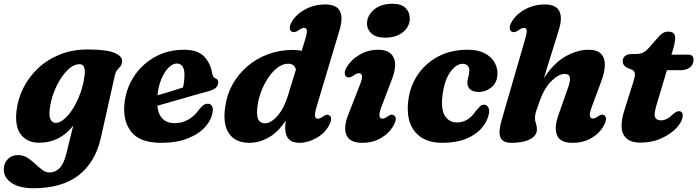

<svg xmlns="http://www.w3.org/2000/svg" viewBox="-67 -743 3694 1017"><path d="M467 -12Q437.5 117.5 349 185.8Q260.5 254 110 254Q36 254 -5.5 226.2Q-47 198.5 -47 153.5Q-47 122.5 -26.2 100.5Q-5.5 78.5 29.5 78.5Q56 78.5 77.8 92.2Q99.5 106 118.8 124.2Q138 142.5 156.5 156.5Q175 170.5 195 170.5Q225.5 170.5 248.2 148Q271 125.5 284.5 70L321 -77.5Q250 13 140.5 13Q78.5 13 44.8 -28.8Q11 -70.5 20.5 -156Q27 -216 55.2 -274Q83.5 -332 132 -378.8Q180.5 -425.5 247.5 -453.2Q314.5 -481 397.5 -481Q499 -481 541.8 -462Q584.5 -443 579.5 -413.5Q577 -398 569.5 -389.8Q562 -381.5 554 -372.2Q546 -363 541.5 -344.5ZM196.5 -166Q191.5 -125 201.5 -108.5Q211.5 -92 228 -92Q249.5 -92 273.8 -112.8Q298 -133.5 320.2 -169.2Q342.5 -205 358.8 -250Q375 -295 381 -343.5Q389 -403 353.5 -403Q328 -403 302.5 -382.2Q277 -361.5 254.8 -326.8Q232.5 -292 217 -250Q201.5 -208 196.5 -166Z M1059.5 -152Q1054.5 -110.5 1021.8 -72.8Q989 -35 930 -10.8Q871 13.5 787 13.5Q678 13.5 631.2 -41.2Q584.5 -96 591.5 -186.5Q598 -268 640.2 -334.5Q682.5 -401 751.8 -440.2Q821 -479.5 908 -479.5Q979 -479.5 1013.2 -444.8Q1047.5 -410 1056.5 -357Q1058.5 -346.5 1062.2 -338.8Q1066 -331 1072 -329Q1089 -324 1089 -306Q1089 -292.5 1079 -280.8Q1069 -269 1042.5 -261.5Q1010.5 -252.5 962 -238.8Q913.5 -225 861.2 -210Q809 -195 766.5 -183Q771 -136.5 794.8 -113.5Q818.5 -90.5 857.5 -90.5Q897.5 -90.5 931.2 -110Q965 -129.5 987.5 -163Q1002 -180.5 1011.8 -187Q1021.5 -193.5 1034.5 -193.5Q1048.5 -193 1055.5 -182Q1062.5 -171 1059.5 -152ZM869.5 -406.5Q847.5 -406.5 826 -385Q804.5 -363.5 788.2 -325.5Q772 -287.5 767 -238Q801 -248 837.5 -259.2Q874 -270.5 902 -279.5Q910 -309 910 -350.5Q910 -376.5 899.5 -391.5Q889 -406.5 869.5 -406.5Z M1732 -585.5 1611 -181Q1599 -140.5 1601.8 -127.2Q1604.5 -114 1616.5 -114Q1628 -114 1645.5 -127Q1664.5 -140.5 1677.5 -132Q1697 -118.5 1676 -79Q1654 -37.5 1609 -12Q1564 13.5 1519 13.5Q1443.5 13.5 1443.5 -66.5Q1443.5 -84.5 1447 -105Q1407.5 -44.5 1357.5 -15.5Q1307.5 13.5 1253.5 13.5Q1180.5 13.5 1146 -36Q1111.5 -85.5 1126.5 -180Q1134.5 -241.5 1164.5 -295.5Q1194.5 -349.5 1242 -390.8Q1289.5 -432 1351.2 -455.2Q1413 -478.5 1484.5 -478.5Q1509.5 -478.5 1531 -474L1549.5 -534Q1560 -568 1558.5 -581.8Q1557 -595.5 1543.5 -595.5Q1532 -595.5 1512.5 -581.5Q1491.5 -567.5 1478 -575.5Q1468.5 -581 1468 -595Q1467.5 -609 1478.5 -627.5Q1503 -669 1551.2 -694.2Q1599.5 -719.5 1654.5 -719.5Q1716 -719.5 1733.5 -684.2Q1751 -649 1732 -585.5ZM1294.5 -149Q1294 -116.5 1305.5 -103.2Q1317 -90 1336 -90Q1368 -90 1402.5 -129Q1437 -168 1458 -236L1500.5 -374.5Q1492.5 -405.5 1459 -405.5Q1428 -405.5 1398.8 -381.5Q1369.5 -357.5 1346 -319Q1322.5 -280.5 1308.8 -235.8Q1295 -191 1294.5 -149Z M1972.5 -543.5Q1925 -543.5 1900.5 -566Q1876 -588.5 1877 -621Q1878 -661 1914 -692Q1950 -723 2012 -723Q2060 -723 2082.2 -699.5Q2104.5 -676 2103.5 -642.5Q2102.5 -601 2066.8 -572.2Q2031 -543.5 1972.5 -543.5ZM1953 -176Q1940.5 -142.5 1943 -128.5Q1945.5 -114.5 1958.5 -114.5Q1970 -114.5 1988 -127.5Q2006.5 -141 2019.5 -132.5Q2039.5 -119.5 2018.5 -80Q1996 -38.5 1952.2 -12.5Q1908.5 13.5 1852.5 13.5Q1785 13.5 1768 -28Q1751 -69.5 1778 -136.5L1838 -290Q1853 -327 1850.2 -341.2Q1847.5 -355.5 1834 -355.5Q1823 -355.5 1803.5 -341.5Q1782.5 -327.5 1769 -335.5Q1759.5 -341 1759 -355Q1758.5 -369 1769.5 -387.5Q1792.5 -426.5 1837.5 -453Q1882.5 -479.5 1937 -479.5Q1998 -479.5 2018 -438.2Q2038 -397 2008 -320.5Z M2384 -405Q2350 -405 2319.2 -363Q2288.5 -321 2278 -246.5Q2266.5 -168 2288.5 -131.2Q2310.5 -94.5 2353.5 -94.5Q2385 -94.5 2409.5 -110.2Q2434 -126 2452.5 -154Q2465.5 -169 2474.5 -178.8Q2483.5 -188.5 2497.5 -188.5Q2511.5 -188 2519.8 -173.5Q2528 -159 2520.5 -132Q2511 -93.5 2480.8 -60.5Q2450.5 -27.5 2399.2 -7Q2348 13.5 2275.5 13.5Q2178 13.5 2130 -46.2Q2082 -106 2096 -213.5Q2105.5 -287.5 2146.2 -347.8Q2187 -408 2254.2 -443.8Q2321.5 -479.5 2410.5 -479.5Q2465 -479.5 2500.5 -460.8Q2536 -442 2552.8 -412Q2569.5 -382 2568 -349.5Q2566 -305 2536.2 -280.5Q2506.5 -256 2468.5 -256Q2439.5 -256 2423.8 -269.5Q2408 -283 2408.5 -304.5Q2409 -320.5 2413.8 -336.2Q2418.5 -352 2419 -370Q2419 -385.5 2409.8 -395.2Q2400.5 -405 2384 -405Z M3132.5 -80Q3110.5 -38 3066.8 -12.2Q3023 13.5 2966.5 13.5Q2898.5 13.5 2883 -27.8Q2867.5 -69 2891.5 -135.5L2942 -278.5Q2955 -315 2951.5 -333.2Q2948 -351.5 2924.5 -351.5Q2893.5 -351.5 2856 -316Q2818.5 -280.5 2794 -214Q2780.5 -177.5 2773.5 -156Q2766.5 -134.5 2766.5 -119Q2766.5 -103 2771.8 -89Q2777 -75 2777 -57Q2777 -24.5 2740.5 -5.5Q2704 13.5 2642.5 13.5Q2594 13.5 2583 -16.5Q2572 -46.5 2591.5 -111.5L2713 -530Q2724 -567 2723 -581.2Q2722 -595.5 2708 -595.5Q2697 -595.5 2677.5 -581.5Q2656.5 -567.5 2643 -575.5Q2633.5 -581 2633 -595Q2632.5 -609 2643.5 -627.5Q2667.5 -668.5 2715.5 -694Q2763.5 -719.5 2818.5 -719.5Q2878 -719.5 2895.5 -684.2Q2913 -649 2893.5 -586L2813.5 -328.5Q2866 -409.5 2929 -444.5Q2992 -479.5 3050 -479.5Q3096 -479.5 3116.8 -457.8Q3137.5 -436 3136.8 -398Q3136 -360 3117.5 -311.5L3067 -175Q3055 -143 3057.5 -129Q3060 -115 3073 -115Q3084.5 -115 3102 -127.5Q3120.5 -141 3133.5 -132.5Q3153 -119.5 3132.5 -80Z M3280 -374 3255.5 -383.5Q3231.5 -396 3231.5 -420Q3231.5 -437 3244.8 -447Q3258 -457 3280.5 -457H3303.5Q3323.5 -457 3338.5 -464.2Q3353.5 -471.5 3369.5 -489L3424.5 -551.5Q3434.5 -562.5 3446 -569Q3457.5 -575.5 3474 -575.5Q3491.5 -575.5 3500.5 -566.5Q3509.5 -557.5 3509.5 -543.5Q3509.5 -520 3498 -481L3489.5 -453.5H3579.5Q3606.5 -453.5 3606.5 -426Q3606.5 -400.5 3587.2 -385.8Q3568 -371 3536 -371H3465.5L3410 -185Q3396 -138.5 3403 -122Q3410 -105.5 3434.5 -105.5Q3465.5 -105.5 3497.5 -138Q3515.5 -154 3528.5 -154Q3551 -154 3549 -128.5Q3547.5 -99 3517.2 -66.2Q3487 -33.5 3436.8 -10.5Q3386.5 12.5 3324.5 12.5Q3257 12.5 3234.8 -32Q3212.5 -76.5 3243.5 -169.5L3286.5 -305.5Q3297 -337.5 3296 -352Q3295 -366.5 3280 -374Z"/></svg>

Font: Fraunces 9pt Soft
Style: Bold Italic
Weight: 700
Italic angle: -16°
Version: Version 1.000;[b76b70a41]